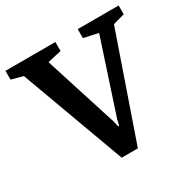

<svg xmlns="http://www.w3.org/2000/svg" viewBox="-162 -792 941 946"><g transform="rotate(-30 308.0 -319.5)"><path d="M268 9 52 -580 -14 -598V-648H270V-597L191 -579L323 -165L330 -134H336L343 -165L479 -579L397 -597V-648H630V-598L564 -580L360 9Z"/></g></svg>

Font: Faustina Light SemiBold
Style: Regular
Weight: 600
Version: Version 1.200